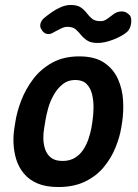

<svg xmlns="http://www.w3.org/2000/svg" viewBox="-20 -740 554 773"><path d="M468 -225Q462 -188 445 -146Q428 -104 398.5 -68Q369 -32 323.5 -9.5Q278 13 215 13Q165 13 131 -1.5Q97 -16 76 -41.5Q55 -67 45.5 -98Q36 -129 34.5 -162Q33 -195 38 -225L42 -250Q48 -290 65.5 -335.5Q83 -381 113.5 -421.5Q144 -462 190 -487.5Q236 -513 299 -513Q362 -513 399.5 -487.5Q437 -462 455 -421.5Q473 -381 475.5 -335.5Q478 -290 472 -250ZM352 -250Q356 -276 356.5 -304.5Q357 -333 351 -359Q345 -385 329 -401.5Q313 -418 283 -418Q254 -418 233 -401.5Q212 -385 197 -359Q182 -333 174 -304.5Q166 -276 162 -250L158 -225Q154 -204 154.5 -181.5Q155 -159 162 -138.5Q169 -118 185.5 -105Q202 -92 232 -92Q261 -92 282 -105Q303 -118 316 -138.5Q329 -159 336.5 -181.5Q344 -204 348 -225ZM148 -620Q140 -630 142.5 -643Q145 -656 157 -667Q169 -677 186.5 -689.5Q204 -702 224.5 -711Q245 -720 265 -720Q291 -720 305.5 -710Q320 -700 329.5 -687Q339 -674 351.5 -664Q364 -654 388 -655Q400 -655 415 -666.5Q430 -678 440 -685Q454 -694 470 -694Q486 -694 496 -684L501 -680Q508 -673 508.5 -659Q509 -645 504.5 -632Q500 -619 491 -611Q471 -594 436 -580.5Q401 -567 373 -567Q346 -567 331 -577Q316 -587 306 -599.5Q296 -612 284.5 -622Q273 -632 251 -632Q239 -632 225 -625Q211 -618 198 -611Q185 -602 172.5 -603Q160 -604 151 -615Z"/></svg>

Font: Winky Sans Medium
Style: Italic
Weight: 500
Italic angle: -8.97852°
Designer: Simon Atzbach
Foundry: typofactur
Version: Version 1.205